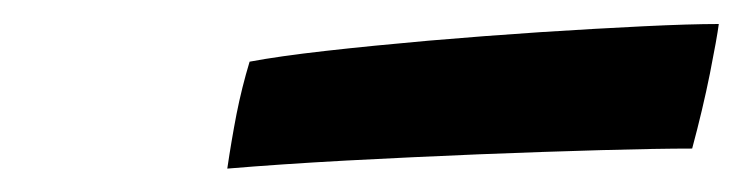

<svg xmlns="http://www.w3.org/2000/svg" viewBox="-20 -730 619 160"><path d="M556.8 -606.2Q528.2 -606.2 481.2 -604.9Q434.2 -603.6 378.8 -601.4Q323.2 -599.1 268.4 -596.2Q213.5 -593.2 169.4 -589.5Q172.8 -612.6 177.1 -634.9Q181.5 -657.1 188 -678.6Q212.4 -683.2 251.5 -687.6Q290.6 -692 337.1 -696.1Q383.6 -700.1 430.2 -703.2Q476.8 -706.2 515.9 -708.1Q555 -710 579 -710Q577.5 -698.5 571.6 -668.7Q565.6 -638.9 556.8 -606.2Z"/></svg>

Font: Grandstander Thin
Style: Italic
Weight: 100
Italic angle: -15°
Designer: Tyler Finck
Foundry: Etcetera Type Co
Version: Version 1.200